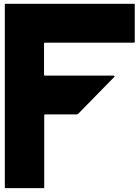

<svg xmlns="http://www.w3.org/2000/svg" viewBox="-20 -800 721 990"><path d="M674.8 -780.3Q674.8 -714.8 674.8 -585Q674.8 -583 673.8 -581.1Q671.9 -580.1 669.9 -580.1Q561.5 -580.1 452.1 -580.1Q343.8 -580.1 235.4 -580.1Q229.5 -580.1 223.6 -580.1Q217.8 -580.1 211.9 -580.1Q210 -580.1 208 -579.1Q207 -577.1 207 -575.2Q207 -521.5 207 -415Q207 -413.1 208 -411.1Q210 -410.2 211.9 -410.2Q330.1 -410.2 566.4 -410.2Q567.4 -410.2 568.4 -409.2Q570.3 -407.2 570.3 -406.2Q570.3 -405.3 570.3 -404.3Q569.3 -403.3 569.3 -403.3Q507.8 -339.8 383.8 -213.9Q381.8 -211.9 378.9 -210.9Q377 -210 374 -210Q320.3 -210 212.9 -210Q210.9 -210 209 -209Q208 -207 208 -205.1Q208 -80.1 208 169.9Q140.6 169.9 4.9 169.9Q4.9 -146.5 4.9 -780.3Q164.1 -780.3 323.2 -780.3Q482.4 -780.3 641.6 -780.3Q649.4 -780.3 658.2 -780.3Q666 -780.3 674.8 -780.3Z"/></svg>

Font: Avicii Garde
Style: Regular
Weight: 500
Version: Version 1.0